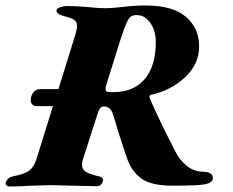

<svg xmlns="http://www.w3.org/2000/svg" viewBox="-58 -677 851 700"><path d="M718 -28Q718 -16 705 -10Q692 -4 661.5 -2Q631 0 571 0Q493 0 457 -26.5Q421 -53 405 -100L390 -145Q386 -157 376 -188Q366 -219 355 -257Q346 -289 321 -289Q307 -289 300 -269L245 -98Q241 -86 241 -76Q241 -59 255 -50.5Q269 -42 303 -34Q312 -32 315.5 -27Q319 -22 316 -13Q310 2 295 2L209 0L128 -2Q110 -2 56 0Q14 3 -23 3Q-30 3 -34.5 -1.5Q-39 -6 -37 -12Q-31 -29 -11 -34Q31 -42 48 -54.5Q65 -67 75 -97L135 -290H74Q66 -290 60 -296Q54 -302 54 -311Q54 -327 63 -339.5Q72 -352 88 -352H155L218 -555Q223 -573 223 -582Q223 -597 212.5 -604.5Q202 -612 176 -618Q148 -625 148 -639Q148 -646 161 -650.5Q174 -655 186 -655Q221 -655 265 -651Q303 -647 327 -647Q347 -647 383 -651Q429 -657 474 -657Q572 -657 620 -615.5Q668 -574 668 -508Q668 -443 616.5 -395Q565 -347 492 -331Q488 -330 487 -326Q486 -322 488 -319Q510 -267 551 -184Q569 -150 578 -131Q595 -95 622 -73Q649 -51 682 -51Q697 -51 707.5 -45.5Q718 -40 718 -28ZM510 -524Q510 -565 490 -593.5Q470 -622 441 -622Q427 -622 419.5 -617Q412 -612 403.5 -593.5Q395 -575 381 -532L329 -366Q327 -360 327 -352Q327 -344 333 -342.5Q339 -341 355 -341Q429 -341 469.5 -388.5Q510 -436 510 -524Z"/></svg>

Font: EB Garamond ExtraBold
Style: Italic
Weight: 800
Italic angle: -17.2°
Designer: Georg Duffner and Octavio Pardo
Foundry: Georg Duffner
Version: Version 1.000